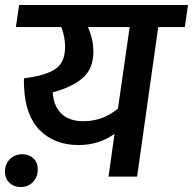

<svg xmlns="http://www.w3.org/2000/svg" viewBox="-39 -711 777 773"><path d="M705 -602H598L513 0H398L422 -172Q359 -127 277 -127Q182 -127 122.5 -185.5Q63 -244 58 -360L57 -380L58 -396Q143 -406 183 -432.5Q223 -459 223 -522Q223 -563 208 -602H25L38 -691H718ZM483 -602H315Q337 -553 337 -503Q337 -436 295.5 -398.5Q254 -361 173 -339Q175 -320 179 -303Q204 -223 297 -223Q375 -223 436 -274ZM-19 -20Q-19 -50 0.5 -70Q20 -90 51 -90Q78 -90 95.5 -73.5Q113 -57 113 -29Q113 1 94 21.5Q75 42 44 42Q17 42 -1 25Q-19 8 -19 -20Z"/></svg>

Font: FiraGO Medium
Style: Italic
Weight: 500
Italic angle: -8°
Designer: bBox Type GmbH
Foundry: bBox Type GmbH
Version: Version 1.001